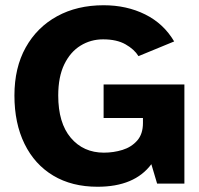

<svg xmlns="http://www.w3.org/2000/svg" viewBox="-20 -700 759 732"><path d="M352 12Q254 12 183 -30.5Q112 -73 73.5 -151.5Q35 -230 35 -336Q35 -442 78 -519Q121 -596 197.5 -638Q274 -680 375 -680Q463 -680 533.5 -645Q604 -610 644 -542L508 -486Q492 -512 458.5 -531Q425 -550 373 -550Q326 -550 287 -526Q248 -502 225 -454.5Q202 -407 202 -336Q202 -231 250 -174.5Q298 -118 376 -118Q413 -118 447 -128.5Q481 -139 503 -164Q525 -189 525 -231V-250H375V-378H683V0H579L557 -74Q493 12 352 12Z"/></svg>

Font: Atkinson Hyperlegible
Style: Bold
Weight: 700
Designer: Elliott Scott, Megan Eiswerth, Linus Boman, Theodore Petrosky
Foundry: Braille Institute
Version: Version 1.006; ttfautohint (v1.8.3)